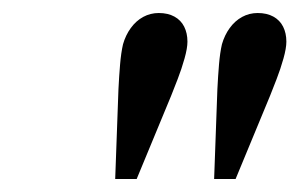

<svg xmlns="http://www.w3.org/2000/svg" viewBox="-20 -770 460 295"><path d="M157 -495 162 -633Q163 -653 164.5 -671Q166 -689 169 -702Q173 -716 181 -727Q189 -738 200 -744Q211 -750 224 -750Q238 -750 248 -744.5Q258 -739 263 -729Q268 -719 268 -706Q268 -696 263.5 -680Q259 -664 253 -648.5Q247 -633 243 -623L190 -495ZM309 -495 314 -633Q315 -653 316.5 -671Q318 -689 321 -702Q325 -716 333 -727Q341 -738 352 -744Q363 -750 376 -750Q390 -750 400 -744.5Q410 -739 415 -729Q420 -719 420 -706Q420 -696 415.5 -680Q411 -664 405 -648.5Q399 -633 395 -623L342 -495Z"/></svg>

Font: Instrument Sans
Style: Italic
Weight: 400
Italic angle: -13°
Designer: Rodrigo Fuenzalida
Foundry: fragTYPE
Version: Version 1.000;gftools[0.9.28]